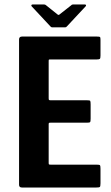

<svg xmlns="http://www.w3.org/2000/svg" viewBox="-20 -836 495 856"><path d="M78 0Q65 0 65 -12V-660Q65 -673 78 -673H412Q424 -673 426 -671Q428 -669 428 -658V-588Q428 -576 425 -573.5Q422 -571 412 -571H206Q199 -571 198 -570Q197 -569 197 -563V-398Q197 -392 198.5 -390.5Q200 -389 205 -389H367Q380 -389 382 -386.5Q384 -384 384 -370V-307Q384 -294 381.5 -291.5Q379 -289 367 -289H205Q200 -289 198.5 -288Q197 -287 197 -282V-111Q197 -105 198 -103.5Q199 -102 205 -102H410Q424 -102 426 -99Q428 -96 428 -83V-19Q428 -5 425 -2.5Q422 0 409 0ZM213 -714Q208 -714 205 -718L121 -808Q119 -810 120 -813Q121 -816 125 -816H177Q182 -816 186 -812L236 -772Q241 -767 246 -772L297 -812Q300 -816 305 -816H358Q363 -816 363.5 -813Q364 -810 362 -808L278 -718Q275 -714 270 -714Z"/></svg>

Font: Glory Thin
Style: Bold
Weight: 700
Version: Version 1.011